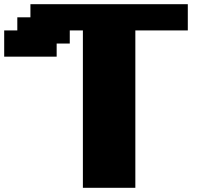

<svg xmlns="http://www.w3.org/2000/svg" viewBox="-20 -895 1040 915"><path d="M375 0H625V-750H875V-875H125V-812.5H62.5V-750H0V-625H250V-687.5H312.5V-750H375Z"/></svg>

Font: Faithful 32x
Style: Bold
Weight: 400
Foundry: Faithful Resource Pack
Version: Version 1.0; January 27, 2023